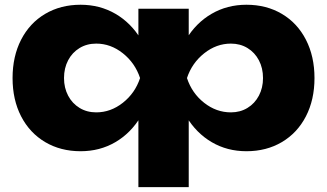

<svg xmlns="http://www.w3.org/2000/svg" viewBox="-20 -608 1351 793"><path d="M312.9 16.6Q230.3 16.6 166.4 -21.2Q102.6 -59.1 67.2 -127.5Q31.9 -196 31.9 -285.6Q31.9 -375.2 67.2 -444Q102.6 -512.8 166.4 -550.6Q230.3 -588.4 312.9 -588.4Q392.2 -588.4 456.6 -551.1Q520.9 -513.8 562.2 -445.5Q603.4 -377.2 615.6 -285.6Q602.4 -194.6 561.3 -126.4Q520.3 -58.1 456.2 -20.7Q392.2 16.6 312.9 16.6ZM377.4 -143.9Q437.2 -143.9 487.5 -183.6Q537.9 -223.3 558.5 -285.6Q537.9 -347.9 487.5 -387.9Q437.2 -427.9 377.4 -427.9Q338.7 -427.9 308.6 -409.6Q278.4 -391.3 261.4 -359Q244.4 -326.7 244.4 -285.6Q244.4 -245.2 261.4 -212.9Q278.4 -180.6 308.6 -162.3Q338.7 -143.9 377.4 -143.9ZM759.5 -571.8V-408L733.7 -354.1V-206.9L759.5 -156.5V165H551.6V-164.3L577.4 -243.4V-365.7L551.6 -403.5V-571.8ZM997.8 -588.4Q1080.5 -588.4 1144.3 -550.6Q1208.2 -512.8 1243.5 -444Q1278.9 -375.2 1278.9 -285.6Q1278.9 -196 1243.5 -127.5Q1208.2 -59.1 1144.3 -21.2Q1080.5 16.6 997.8 16.6Q918.5 16.6 854.7 -20.7Q790.8 -58.1 749.6 -126.4Q708.3 -194.6 695.2 -285.6Q707.3 -377.2 748.6 -445.5Q789.8 -513.8 854.2 -551.1Q918.5 -588.4 997.8 -588.4ZM933.7 -427.9Q873.9 -427.9 823.4 -387.9Q772.9 -347.9 752.2 -285.6Q772.9 -222.9 823.2 -183.4Q873.5 -143.9 933.7 -143.9Q972.1 -143.9 1002.2 -162.3Q1032.3 -180.6 1049.3 -212.9Q1066.3 -245.2 1066.3 -285.6Q1066.3 -326.7 1049.3 -359Q1032.3 -391.3 1002.2 -409.6Q972.1 -427.9 933.7 -427.9Z"/></svg>

Font: Unbounded Variable
Style: Regular
Weight: 400
Designer: Luke Prowse, Jean-Baptiste Morizot, Fátima Lázaro, Florian Runge
Foundry: NaN
Version: Version 1.600;FEAKit 1.0